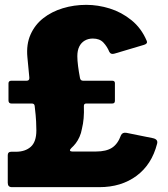

<svg xmlns="http://www.w3.org/2000/svg" viewBox="-20 -772 695 792"><path d="M29 0Q12 0 12 -18V-132Q12 -146 26 -146H45Q84 -146 107 -166.5Q130 -187 130 -234Q130 -248 129 -270.5Q128 -293 123 -335Q122 -345 111 -345H27Q15 -345 15 -358V-428Q15 -439 27 -439H90Q102 -439 101 -452L93 -536Q88 -589 106 -629.5Q124 -670 158.5 -697Q193 -724 239 -738Q285 -752 336 -752Q384 -752 432.5 -737Q481 -722 522 -689Q563 -656 585 -604Q588 -597 584.5 -593Q581 -589 574 -587L453 -551Q437 -546 431 -558Q422 -580 406.5 -596.5Q391 -613 363 -613Q344 -613 329.5 -604.5Q315 -596 307 -580Q299 -564 299 -540Q299 -523 302 -499.5Q305 -476 310 -450Q312 -439 323 -439H443Q454 -439 454 -429V-356Q454 -345 443 -345H336Q326 -345 326 -335Q327 -307 325 -284Q323 -261 318 -241Q315 -223 308 -207.5Q301 -192 292.5 -181Q284 -170 274 -161Q267 -154 269 -150.5Q271 -147 278 -147H376Q418 -147 442 -162.5Q466 -178 479 -214Q485 -227 502 -224L611 -202Q633 -197 628 -179Q606 -93 543 -46.5Q480 0 390 0H29Z"/></svg>

Font: Libre Franklin ExtraBold
Style: Regular
Weight: 800
Designer: Pablo Impallari, Rodrigo Fuenzalida, Nhung Nguyen
Foundry: Impallari Type
Version: Version 3.000